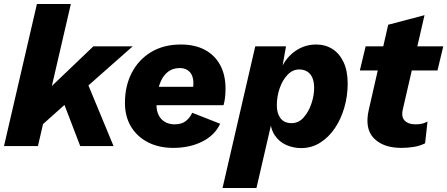

<svg xmlns="http://www.w3.org/2000/svg" viewBox="-20 -732 2241 962"><path d="M645 -500 362 -250 342 -241 165 -83 180 -244 448 -500ZM335 -712 170 0H0L165 -712ZM404 -350 549 0H382L285 -253Z M848 9Q776 9 721.5 -19Q667 -47 636.5 -97.5Q606 -148 606 -216Q606 -301 640 -367Q674 -433 737 -471Q800 -509 886 -509Q957 -509 1007 -482Q1057 -455 1083.5 -405.5Q1110 -356 1110 -288Q1110 -264 1107.5 -243Q1105 -222 1100 -205H716L717 -297H989L943 -271Q946 -283 947.5 -293.5Q949 -304 949 -315Q949 -340 940.5 -357Q932 -374 916.5 -382.5Q901 -391 881 -391Q847 -391 824 -374Q801 -357 788 -329.5Q775 -302 769.5 -269.5Q764 -237 764 -207Q764 -176 775.5 -154Q787 -132 807.5 -120.5Q828 -109 855 -109Q890 -109 911 -125.5Q932 -142 943 -167L1083 -112Q1057 -55 994 -23Q931 9 848 9Z M1095 210 1259 -500H1413L1383 -330L1372 -336Q1389 -416 1442 -462.5Q1495 -509 1564 -509Q1610 -509 1645.5 -486.5Q1681 -464 1701.5 -420.5Q1722 -377 1722 -313Q1722 -252 1705.5 -194Q1689 -136 1658 -90Q1627 -44 1584 -17Q1541 10 1489 10Q1450 10 1414.5 -5.5Q1379 -21 1356.5 -54.5Q1334 -88 1333 -142L1354 -175L1265 210ZM1441 -115Q1476 -115 1501 -143Q1526 -171 1540 -212Q1554 -253 1554 -292Q1554 -321 1545.5 -341.5Q1537 -362 1520 -373Q1503 -384 1479 -384Q1446 -384 1420.5 -357Q1395 -330 1381 -289Q1367 -248 1367 -204Q1367 -164 1385.5 -139.5Q1404 -115 1441 -115Z M1991 9Q1900 9 1853 -39.5Q1806 -88 1828 -183L1925 -608L2107 -656L1999 -187Q1989 -148 2007 -128.5Q2025 -109 2062 -109Q2084 -109 2097.5 -113Q2111 -117 2122 -123L2110 -14Q2084 -1 2053.5 4Q2023 9 1991 9ZM1783 -379 1812 -500H2201L2172 -379Z"/></svg>

Font: Kantumruy Pro
Style: Italic
Weight: 400
Italic angle: -13°
Designer: Sovichet Tep
Foundry: Sovichet Tep
Version: Version 1.002